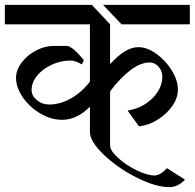

<svg xmlns="http://www.w3.org/2000/svg" viewBox="-34 -709 801 790"><path d="M419 -609V-445Q482 -515 535 -515Q571 -515 609.5 -487.5Q648 -460 673 -419Q698 -378 698 -340Q698 -306 675 -273Q652 -240 614.5 -216.5Q577 -193 538 -189L491 -254Q552 -264 593 -304.5Q634 -345 634 -395Q634 -417 618.5 -434.5Q603 -452 582 -452Q545 -452 503 -420.5Q461 -389 419 -333V-111Q419 -89 451.5 -59.5Q484 -30 528 -8.5Q572 13 602 13Q625 13 653 -17L727 30Q698 61 664 61Q606 61 528 21.5Q450 -18 393 -72.5Q336 -127 336 -166V-270Q282 -216 222 -216Q176 -216 132 -242Q88 -268 60 -308.5Q32 -349 32 -389Q32 -421 55 -451.5Q78 -482 114 -501Q150 -520 187 -520H241Q263 -520 311 -462L303 -444Q275 -460 257 -460Q217 -460 179.5 -443Q142 -426 119 -398Q96 -370 96 -339Q96 -315 117.5 -297Q139 -279 169 -279Q213 -279 257 -303.5Q301 -328 336 -373V-609H-14V-689H344ZM747 -609H466L390 -689H747Z"/></svg>

Font: Amita
Style: Regular
Weight: 400
Designer: Eduardo Rodriguez Tunni, Modular Infotech, Brian J. Bonislawsky
Foundry: Eduardo Rodriguez Tunni, Modular Infotech, Brian J. Bonislawsky
Version: Version 1.004